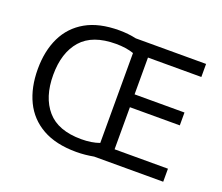

<svg xmlns="http://www.w3.org/2000/svg" viewBox="-118 -883 1237 1068"><g transform="rotate(20 500.0 -349.0)"><path d="M418 -708Q445.3 -708 470.5 -705.3Q495.6 -702.6 519.5 -697.3H935.5V-620.1H619.6V-402.3H915V-326.2H619.6V-77.1H935.5V0H526.9Q502.4 4.4 476.8 7.1Q451.2 9.8 423.8 9.8Q302.7 9.8 223.1 -35.2Q143.6 -80.1 104.5 -161.1Q65.4 -242.2 65.4 -350.6Q65.4 -458.5 104.2 -538.8Q143.1 -619.1 221.2 -663.6Q299.3 -708 418 -708ZM427.2 -630.9Q288.6 -630.9 222.9 -556.2Q157.2 -481.4 157.2 -349.6Q157.2 -217.8 222.7 -142.1Q288.1 -66.4 425.8 -66.4Q486.8 -66.4 532.7 -83V-615.2Q487.3 -630.9 427.2 -630.9Z"/></g></svg>

Font: Lunasima
Style: Regular
Weight: 400
Designer: The DocRepair Project, Monotype Design Team
Foundry: Google
Version: Version 2.009